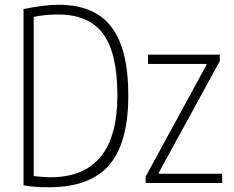

<svg xmlns="http://www.w3.org/2000/svg" viewBox="-20 -770 985 808"><path d="M593 -27 849 -497V-501H603V-540H905V-513L648 -43V-39H915V0H593ZM186 18Q160 18 133.5 16.5Q107 15 79 10V-732Q124 -741 160 -745.5Q196 -750 226 -750Q377 -750 448.5 -657Q520 -564 520 -369Q520 -169 439.5 -75.5Q359 18 186 18ZM192 -24Q474 -24 474 -369Q474 -546 414 -627.5Q354 -709 224 -709Q172 -709 122 -699V-29Q143 -27 160 -25.5Q177 -24 192 -24Z"/></svg>

Font: Encode Sans Compressed
Style: ExtraLight
Weight: 200
Designer: Pablo Impallari, Andres Torresi
Foundry: Pablo Impallari, Andres Torresi
Version: Version 1.000; ttfautohint (v1.00) -l 8 -r 50 -G 200 -x 14 -